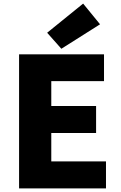

<svg xmlns="http://www.w3.org/2000/svg" viewBox="-20 -1047 670 1067"><path d="M86 0V-745H558V-596H265V-458H514V-308H265V-150H569V0ZM321 -776 242 -865 442 -1027 536 -912Z"/></svg>

Font: Noto Sans JP Thin Black
Style: Regular
Weight: 900
Version: Version 2.004-H2;hotconv 1.0.118;makeotfexe 2.5.65603